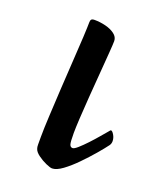

<svg xmlns="http://www.w3.org/2000/svg" viewBox="-107 -590 547 669"><g transform="rotate(20 166.0 -255.5)"><path d="M166 13Q159 13 143 6Q127 -1 112 -12Q97 -23 94 -34Q92 -39 92 -49Q92 -59 92 -77Q92 -106 94.5 -153.5Q97 -201 100 -256Q103 -311 106.5 -363Q110 -415 112 -455Q114 -495 114 -510Q114 -517 117 -520.5Q120 -524 129 -524Q149 -524 169.5 -519Q190 -514 204 -503.5Q218 -493 218 -478Q218 -467 215.5 -434Q213 -401 209.5 -356.5Q206 -312 202.5 -266Q199 -220 197 -183Q195 -146 195 -129Q195 -95 198 -86.5Q201 -78 209 -78Q215 -78 228 -89.5Q241 -101 256.5 -117.5Q272 -134 285.5 -150Q299 -166 306 -174Q312 -182 314 -182Q319 -182 325.5 -171Q332 -160 332 -148Q332 -139 327 -132Q316 -117 295.5 -93Q275 -69 251 -44.5Q227 -20 204.5 -3.5Q182 13 166 13Z"/></g></svg>

Font: BriemHand
Style: Regular
Weight: 400
Designer: Gunnlaugur SE Briem, Eben Sorkin
Foundry: Sorkin Type
Version: Version 1.001; ttfautohint (v1.8.4.7-5d5b)